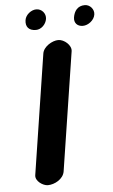

<svg xmlns="http://www.w3.org/2000/svg" viewBox="-59 -906 557 946"><g transform="rotate(-5 220.0 -433.0)"><path d="M252 -707C222 -707 178 -681 173 -647L81 -53C77 -24 115 1 139 1C172 1 216 -22 222 -60L313 -647C317 -676 281 -707 252 -707ZM100 -819C95 -786 112 -766 147 -766C174 -766 197 -790 201 -816C205 -843 184 -867 157 -867C132 -867 104 -845 100 -819ZM339 -811C335 -784 352 -766 379 -766C406 -766 436 -789 440 -817C444 -842 423 -867 397 -867C361 -867 344 -842 339 -811Z"/></g></svg>

Font: Asimov Print
Style: Regular
Weight: 500
Designer: Google
Version: Version 2.000980: 2014